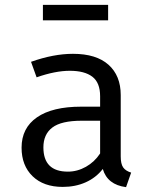

<svg xmlns="http://www.w3.org/2000/svg" viewBox="-20 -760 640 792"><path d="M521 -48 500 12Q423 2 404 -63Q376 -27 333.5 -8Q291 11 239 11Q160 11 114.5 -33Q69 -77 69 -151Q69 -232 132.5 -276Q196 -320 315 -320H393V-363Q393 -419 361 -443.5Q329 -468 268 -468Q208 -468 131 -441L108 -505Q201 -538 281 -538Q377 -538 427.5 -493Q478 -448 478 -368V-115Q478 -84 488 -69.5Q498 -55 521 -48ZM393 -127V-262H317Q233 -262 196 -234Q159 -206 159 -152Q159 -52 260 -52Q299 -52 334.5 -72Q370 -92 393 -127ZM157 -676V-740H426V-676Z"/></svg>

Font: Fira Mono
Style: Regular
Weight: 400
Designer: Carrois Corporate & Edenspiekermann AG
Foundry: Carrois Corporate GbR & Edenspiekermann AG
Version: Version 3.206